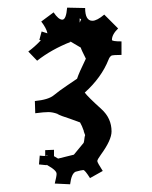

<svg xmlns="http://www.w3.org/2000/svg" viewBox="-20 -747 397 500"><path d="M100.6 -316.9 81.5 -318.8 83.5 -341.8Q90.3 -340.8 97.7 -340.8V-356L120.6 -356.9V-339.8H121.6L131.3 -334L172.4 -344.2Q176.8 -349.1 185.1 -359.6Q193.4 -370.1 197.8 -375Q199.2 -378.9 199.7 -385Q200.2 -391.1 201.7 -395L197.8 -405.8L198.7 -404.8Q193.4 -419.9 188.5 -428.2L161.6 -438Q138.2 -445.3 129.4 -450.2H130.4Q117.2 -455.1 106 -455.1Q94.7 -455.1 71.8 -452.1L70.8 -483.9Q106 -487.3 119.9 -498.8Q133.8 -510.3 155.5 -524.9Q177.2 -539.6 180.7 -542Q185.1 -556.2 203.6 -594.2Q191.4 -618.2 190.4 -623L164.6 -638.2Q113.8 -618.2 76.7 -588.9L53.7 -612.8Q70.3 -625 86.4 -642.1L82.5 -643.1L88.4 -665L103.5 -660.2Q101.1 -673.3 87.4 -690.9L119.6 -714.8Q132.3 -695.8 142.3 -695.8Q152.3 -695.8 154.8 -727.1L201.7 -726.1Q201.7 -692.9 220.7 -692.9Q232.4 -692.9 251.5 -709L287.6 -672.9Q271.5 -657.2 271.5 -643.1Q271.5 -639.2 296.4 -639.2V-604Q275.4 -604 269.5 -602.1H270.5Q265.6 -599.6 262.7 -591.8Q244.1 -544.9 200.7 -505.9Q208.5 -495.1 244.1 -462.9Q270.5 -439 270.5 -404.8Q270.5 -382.3 242.7 -344.2Q233.4 -331.5 233.4 -327.6Q233.4 -323.7 247.6 -301.8L214.4 -283.2Q201.2 -304.2 197 -304.2Q192.9 -304.2 176.8 -299.8Q166 -294.9 162.6 -267.1L122.6 -269Q127.4 -288.1 127.4 -294.4Q127.4 -300.8 115.7 -309.1L101.6 -317.9V-316.9ZM187.5 -699.2V-688L191.4 -696.8ZM105.5 -341.8Q99.6 -341.8 98.6 -340.8H102.5Q103.5 -340.8 105.5 -341.8ZM162.6 -639.2 161.6 -638.2H163.6Z"/></svg>

Font: Eater Caps
Style: Regular
Weight: 400
Version: Version 001.002